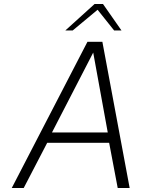

<svg xmlns="http://www.w3.org/2000/svg" viewBox="-20 -944 710 964"><path d="M39 0 419 -734H494L631 0H571L528 -227H217L99 0ZM241 -279H521L448 -680ZM308 -791 455 -924H497L590 -791H553L470 -895L345 -791Z"/></svg>

Font: Exo Thin Light
Style: Italic
Weight: 300
Italic angle: -9°
Version: Version 2.000